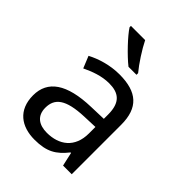

<svg xmlns="http://www.w3.org/2000/svg" viewBox="-220 -879 1002 1002"><g transform="rotate(45 280.5 -378.0)"><path d="M256 -766H151V-756C174 -719 247 -642 293 -606H352V-618C321 -655 278 -721 256 -766ZM288 -545C218 -545 152 -524 105 -499L132 -433C176 -454 227 -474 283 -474C353 -474 394 -444 394 -355V-323L303 -320C128 -315 46 -256 46 -149C46 -40 118 10 215 10C305 10 348 -17 395 -76H399L416 0H480V-365C480 -490 418 -545 288 -545ZM314 -259 393 -262V-214C393 -110 325 -61 235 -61C177 -61 137 -88 137 -148C137 -216 180 -254 314 -259Z"/></g></svg>

Font: Noto Sans Miao
Style: Regular
Weight: 400
Designer: Monotype Design Team
Foundry: Monotype Imaging Inc.
Version: Version 2.003